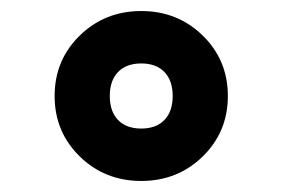

<svg xmlns="http://www.w3.org/2000/svg" viewBox="-20 -730 512 348"><path d="M347.5 -446.5Q302 -402 236 -402Q170 -402 124.5 -446.5Q79 -491 79 -556Q79 -621 124.5 -665.5Q170 -710 236 -710Q302 -710 347.5 -665.5Q393 -621 393 -556Q393 -491 347.5 -446.5ZM194 -512.5Q209 -497 236 -497Q263 -497 278 -512.5Q293 -528 293 -556Q293 -584 278 -599.5Q263 -615 236 -615Q209 -615 194 -599.5Q179 -584 179 -556Q179 -528 194 -512.5Z"/></svg>

Font: Solway ExtraBold
Style: Regular
Weight: 800
Designer: Mariya V. Pigoulevskaya
Foundry: The Northern Block Ltd.
Version: Version 1.000;hotconv 1.0.109;makeotfexe 2.5.65596